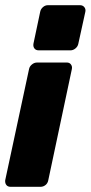

<svg xmlns="http://www.w3.org/2000/svg" viewBox="-39 -538 350 740"><path d="M219 -297Q229 -297 234.5 -289.5Q240 -282 238 -272L147 157Q145 168 136.5 175Q128 182 117 182H2Q-9 182 -14.5 175Q-20 168 -19 157L73 -272Q75 -282 84 -289.5Q93 -297 104 -297ZM269 -518Q280 -518 286 -510.5Q292 -503 290 -493L263 -370Q261 -359 252 -351.5Q243 -344 233 -344H110Q99 -344 93.5 -351.5Q88 -359 90 -370L116 -493Q118 -503 126.5 -510.5Q135 -518 146 -518Z"/></svg>

Font: Rubik
Style: Bold Italic
Weight: 700
Italic angle: -12°
Designer: Hubert and Fischer
Foundry: Hubert and Fischer
Version: Version 2.300;gftools[0.9.30]